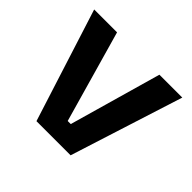

<svg xmlns="http://www.w3.org/2000/svg" viewBox="-123 -645 795 795"><g transform="rotate(45 274.0 -248.0)"><path d="M174 0 16 -496H150L265 -92H283L398 -496H532L374 0Z"/></g></svg>

Font: Space Grotesk
Style: Bold
Weight: 700
Designer: Florian Karsten
Foundry: Florian Karsten
Version: Version 2.000